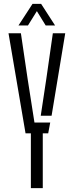

<svg xmlns="http://www.w3.org/2000/svg" viewBox="-20 -972 381 992"><path d="M139.5 0V-283H112L24 -800H88L122.5 -566L158 -339H239.5L229 -283H201V0ZM190.5 -374 219.5 -566 253 -800H317L246.5 -374ZM75.5 -840.5 148 -952H192.5L264.5 -840.5H216L170.5 -914.5L124.5 -840.5Z"/></svg>

Font: Big Shoulders Stencil Text Light
Style: Regular
Weight: 300
Designer: Patric King
Foundry: XO Type Co
Version: Version 1.000